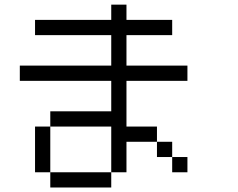

<svg xmlns="http://www.w3.org/2000/svg" viewBox="-20 -887 1040 840"><path d="M733.3 -800V-733.3H533.3V-600H800V-533.3H533.3V-333.3H666.7V-266.7H533.3V-133.3H466.7V-333.3H200V-400H466.7V-533.3H66.7V-600H466.7V-733.3H133.3V-800H466.7V-866.7H533.3V-800ZM133.3 -133.3V-333.3H200V-133.3ZM733.3 -133.3V-200H800V-133.3ZM733.3 -266.7V-200H666.7V-266.7ZM200 -133.3H466.7V-66.7H200Z"/></svg>

Font: Galmuri14 Regular
Style: Regular
Weight: 400
Designer: Lee Minseo (quiple)
Version: Version 2.399;hotconv 1.1.1;makeotfexe 2.6.0 DEVELOPMENT